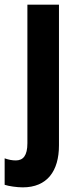

<svg xmlns="http://www.w3.org/2000/svg" viewBox="-56 -567 336 827"><path d="M42 240C147 240 198 170 198 59V-547H62V50C62 103 44 124 12 124C-4 124 -19 121 -36 115V229C-18 235 17 240 42 240Z"/></svg>

Font: Noto Sans Georgian Condensed Bold
Style: Regular
Weight: 700
Width: 3
Designer: Monotype Design Team, Akaki Razmadze
Foundry: Google LLC
Version: Version 2.005